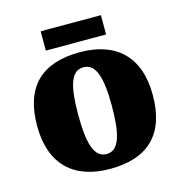

<svg xmlns="http://www.w3.org/2000/svg" viewBox="-104 -787 849 893"><g transform="rotate(-15 320.0 -341.0)"><path d="M171 -599H461V-692H171ZM318 10C502 10 598 -83 598 -271C598 -459 493 -551 321 -551C137 -551 41 -459 41 -271C41 -83 146 10 318 10ZM320 -61C260 -61 239 -134 239 -271C239 -409 259 -479 319 -479C379 -479 401 -409 401 -271C401 -134 380 -61 320 -61Z"/></g></svg>

Font: Noto Serif Malayalam Black
Style: Regular
Weight: 900
Designer: Indian type Foundry, Jelle Bosma, Monotype Design Team
Foundry: Monotype Imaging Inc.
Version: Version 2.104